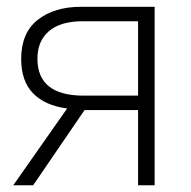

<svg xmlns="http://www.w3.org/2000/svg" viewBox="-20 -551 569 571"><path d="M78.6 0H19.5L179.7 -228.5Q114.3 -236.8 78.6 -273.2Q43 -309.6 43 -375.5Q43 -453.6 92.5 -492.2Q142.1 -530.8 220.7 -530.8H439.9V0H390.6V-223.6H231.4ZM91.3 -376.5Q91.3 -266.6 228.5 -266.6H390.6V-487.8H226.1Q159.7 -487.8 125.5 -458.3Q91.3 -428.7 91.3 -376.5Z"/></svg>

Font: Open Sans Light
Style: Regular
Weight: 300
Designer: Monotype Design Team
Foundry: Monotype Imaging Inc.
Version: Version 3.000; ttfautohint (v1.8.4)